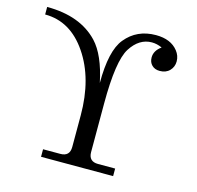

<svg xmlns="http://www.w3.org/2000/svg" viewBox="-107 -849 986 961"><g transform="rotate(15 386.5 -368.5)"><path d="M422.9 -87.9Q422.9 -39.1 471.7 -39.1H560.5V0H187V-39.1H276.4Q325.2 -39.1 325.2 -87.9V-251.5Q325.2 -441.9 239.7 -567.6Q154.3 -693.4 22.5 -693.4V-732.4Q194.8 -732.4 287.6 -634.3Q346.7 -571.3 375.5 -433.1Q375.5 -601.1 428.7 -665.5Q487.3 -737.3 585.9 -737.3Q663.1 -737.3 700.2 -689.9Q719.2 -666 719.2 -636.7Q719.2 -608.4 700.2 -588.6Q681.2 -568.8 648.9 -568.8Q623.5 -568.8 608.2 -584Q592.8 -599.1 592.8 -624Q592.8 -659.2 628.4 -684.6Q601.6 -696.8 575.2 -696.8Q509.8 -696.8 466.3 -628.9Q422.9 -561 422.9 -339.4Z"/></g></svg>

Font: Munson
Style: Regular
Weight: 400
Designer: Paul James MIller
Foundry: High-Logic / Made with FontCreator
Version: Version 2.10;May 5, 2019;FontCreator 11.5.0.2430 64-bit